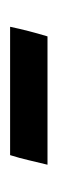

<svg xmlns="http://www.w3.org/2000/svg" viewBox="113 -442 114 380"><g transform="rotate(-90 170.0 -252.0)"><path d="M288 -215H34Q39 -235 43 -252.5Q47 -270 53 -289H307Q303 -270 298.5 -252.5Q294 -235 288 -215Z"/></g></svg>

Font: Tiro Kannada
Style: Italic
Weight: 400
Italic angle: -11°
Designer: Kannada: John Hudson & Fiona Ross, assisted by Kaja Sojewska. Latin: John Hudson with Paul Hanslow, assisted by Kaja Soj
Foundry: Tiro Typeworks Ltd.
Version: Version 1.52